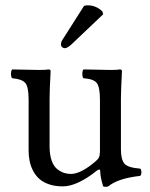

<svg xmlns="http://www.w3.org/2000/svg" viewBox="-20 -693 565 724"><path d="M296.9 -670.9Q302.7 -672.9 311 -672.9Q342.3 -672.9 366.2 -649.9L369.1 -639.2L253.9 -529.8Q235.4 -511.2 224.1 -511.2Q218.8 -511.2 214.4 -515.1Q210 -519 210 -523.9Q210 -531.7 211.9 -536.4Q213.9 -541 221.2 -551.8ZM216.8 9.8Q188 9.8 165.5 2.2Q143.1 -5.4 128.7 -18.1Q114.3 -30.8 105 -48.6Q95.7 -66.4 91.8 -85.4Q87.9 -104.5 87.9 -126V-317.9Q87.9 -365.2 75.4 -380.1Q63 -395 25.9 -397.9Q21.5 -402.3 21.5 -414.6Q21.5 -426.8 25.9 -431.2Q100.1 -429.2 127.9 -429.2Q153.3 -429.2 163.1 -431.2Q170.9 -431.2 170.9 -424.8Q167 -351.6 167 -321.8V-140.1Q167 -108.9 175 -86.9Q183.1 -64.9 196.3 -54.9Q209.5 -44.9 221.7 -41Q233.9 -37.1 247.1 -37.1Q285.2 -37.1 340.8 -85Q351.1 -93.8 354 -101.3Q356.9 -108.9 356.9 -124V-316.9Q356.9 -365.2 344.7 -380.4Q332.5 -395.5 294.9 -397.9Q290.5 -402.3 290.5 -414.6Q290.5 -426.8 294.9 -431.2Q369.1 -429.2 397 -429.2Q422.4 -429.2 432.1 -431.2Q439.9 -431.2 439.9 -424.8Q436 -351.6 436 -321.8V-129.9Q436 -90.8 449.5 -75.7Q462.9 -60.5 508.8 -57.1Q513.2 -52.7 513.2 -43.5Q513.2 -34.2 508.8 -29.8Q424.8 -20.5 388.2 9.8Q377.9 13.2 369.1 9.8Q357.9 -25.4 357.9 -48.8Q357.9 -52.2 356 -53.2Q354 -54.2 351.3 -53.2Q348.6 -52.2 346.2 -50.3Q271 9.8 216.8 9.8Z"/></svg>

Font: Linux Libertine G
Style: Regular
Weight: 400
Designer: Philipp H. Poll
Foundry: Philipp H. Poll
Version: Version 4.7.5